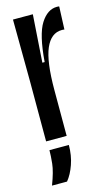

<svg xmlns="http://www.w3.org/2000/svg" viewBox="-113 -575 463 803"><g transform="rotate(-15 118.0 -173.5)"><path d="M32 0V-259L30 -528H116L102 -322H112Q121 -439 150.5 -485.5Q180 -532 221 -532Q228 -532 231 -531L227 -432Q223 -433 216 -433Q169 -433 145 -377.5Q121 -322 121 -198V0ZM8 185Q29 130 32.5 96.5Q36 63 36 39H120Q120 84 106.5 122.5Q93 161 73 185Z"/></g></svg>

Font: Bricolage Grotesque 48pt Condensed
Style: Regular
Weight: 400
Width: 3
Designer: Mathieu Triay
Foundry: Atelier Triay
Version: Version 1.000; ttfautohint (v1.8.4.7-5d5b);gftools[0.9.32]